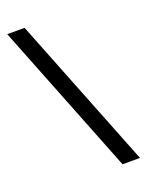

<svg xmlns="http://www.w3.org/2000/svg" viewBox="-148 -746 722 941"><g transform="rotate(-20 212.5 -276.0)"><path d="M414.5 121H323.5L10.5 -671.5H101Z"/></g></svg>

Font: Anek Tamil Medium
Style: Regular
Weight: 500
Designer: Aadarsh Rajan (Tamil), Yesha Goshar (Latin)
Foundry: Ek Type
Version: Version 1.003